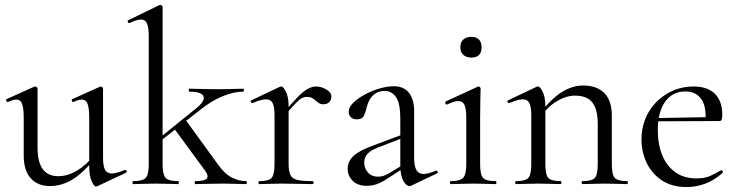

<svg xmlns="http://www.w3.org/2000/svg" viewBox="-20 -745 2988 777"><path d="M182 8Q133 8 104.5 -23.5Q76 -55 76 -115V-268Q76 -307 69.5 -324.5Q63 -342 46 -342Q32 -342 12 -332Q8 -331 5.5 -337Q3 -343 7 -344L118 -394Q120 -395 122 -395Q125 -395 128.5 -392.5Q132 -390 132 -387V-148Q132 -89 153 -60.5Q174 -32 216 -32Q254 -32 292.5 -55Q331 -78 360 -117L365 -106Q319 -47 274.5 -19.5Q230 8 182 8ZM397 -387V-107Q397 -73 405 -58Q413 -43 432 -43Q442 -43 454.5 -46.5Q467 -50 485 -57Q490 -59 492 -53.5Q494 -48 490 -46L373 9Q371 10 369 10Q361 10 351 -11.5Q341 -33 341 -73V-268Q341 -307 334.5 -324.5Q328 -342 311 -342Q297 -342 277 -332Q273 -331 271 -337Q269 -343 273 -344L384 -394Q386 -395 387 -395Q390 -395 393.5 -392.5Q397 -390 397 -387Z M519 0Q516 0 516 -6Q516 -12 519 -12Q558 -12 570 -25.5Q582 -39 582 -81V-598Q582 -633 575 -649.5Q568 -666 550 -666Q535 -666 504 -652Q500 -650 497.5 -656Q495 -662 499 -663L624 -724Q627 -725 629 -725Q632 -725 635 -722.5Q638 -720 638 -717V-81Q638 -39 650 -25.5Q662 -12 701 -12Q704 -12 704 -6Q704 0 701 0Q683 0 660 -1Q637 -2 610 -2Q584 -2 560 -1Q536 0 519 0ZM770 0Q768 0 768 -6Q768 -12 770 -12Q806 -12 816 -21.5Q826 -31 811 -53L684 -226L731 -260L861 -81Q888 -42 917.5 -27Q947 -12 976 -12Q979 -12 979 -6Q979 0 976 0Q958 0 935 -1Q912 -2 885 -2Q847 -2 820 -1Q793 0 770 0ZM620 -167 616 -179 772 -305Q811 -336 803.5 -355Q796 -374 747 -374Q744 -374 744 -380Q744 -386 747 -386Q771 -386 795.5 -385Q820 -384 861 -384Q899 -384 921.5 -385Q944 -386 964 -386Q967 -386 967 -380Q967 -374 964 -374Q941 -374 913 -366.5Q885 -359 854.5 -343Q824 -327 792 -302Z M1127 -271 1123 -282Q1160 -327 1184 -351.5Q1208 -376 1225.5 -385.5Q1243 -395 1259 -395Q1280 -395 1300.5 -383Q1321 -371 1321 -354Q1321 -341 1312.5 -332Q1304 -323 1288 -323Q1275 -323 1266 -331Q1257 -339 1247 -346Q1237 -353 1221 -353Q1212 -353 1202 -348Q1192 -343 1175 -325.5Q1158 -308 1127 -271ZM1029 0Q1026 0 1026 -6Q1026 -12 1029 -12Q1068 -12 1079.5 -25.5Q1091 -39 1091 -81V-279Q1091 -312 1083.5 -327.5Q1076 -343 1056 -343Q1046 -343 1032.5 -339Q1019 -335 1002 -328Q998 -327 995.5 -332Q993 -337 997 -339L1113 -394Q1116 -395 1119 -395Q1126 -395 1137 -374Q1148 -353 1148 -313V-81Q1148 -53 1155 -37.5Q1162 -22 1183 -17Q1204 -12 1245 -12Q1249 -12 1249 -6Q1249 0 1245 0Q1221 0 1188.5 -1Q1156 -2 1120 -2Q1094 -2 1070 -1Q1046 0 1029 0Z M1645 6Q1641 8 1637 8Q1624 8 1612 -13.5Q1600 -35 1600 -76V-265Q1600 -327 1582.5 -352Q1565 -377 1537 -377Q1512 -377 1496 -364.5Q1480 -352 1472.5 -335Q1465 -318 1462 -303Q1459 -289 1452 -275.5Q1445 -262 1424 -262Q1407 -262 1399 -271.5Q1391 -281 1391 -292Q1391 -311 1409.5 -329Q1428 -347 1456.5 -362.5Q1485 -378 1516.5 -387Q1548 -396 1573 -396Q1614 -396 1635 -369.5Q1656 -343 1656 -295V-108Q1656 -73 1665 -57Q1674 -41 1694 -41Q1712 -41 1744 -54Q1749 -56 1751 -50.5Q1753 -45 1748 -43ZM1465 7Q1427 7 1407 -13.5Q1387 -34 1387 -62Q1387 -82 1397.5 -98.5Q1408 -115 1431 -129Q1454 -143 1490 -156L1610 -201L1613 -188L1507 -147Q1489 -140 1477 -131Q1465 -122 1459.5 -111Q1454 -100 1454 -87Q1454 -64 1469 -47Q1484 -30 1510 -30Q1520 -30 1531 -33Q1542 -36 1558 -46L1621 -84L1623 -71L1549 -23Q1525 -7 1505.5 0Q1486 7 1465 7Z M1803 0Q1801 0 1801 -6Q1801 -12 1803 -12Q1842 -12 1854.5 -25.5Q1867 -39 1867 -81V-268Q1867 -303 1860 -319.5Q1853 -336 1834 -336Q1826 -336 1815 -332.5Q1804 -329 1789 -322Q1785 -321 1782.5 -326.5Q1780 -332 1783 -334L1913 -394Q1916 -395 1917 -395Q1919 -395 1922 -392.5Q1925 -390 1925 -387Q1925 -379 1924 -348Q1923 -317 1923 -269V-81Q1923 -39 1934.5 -25.5Q1946 -12 1986 -12Q1989 -12 1989 -6Q1989 0 1986 0Q1968 0 1944.5 -1Q1921 -2 1895 -2Q1869 -2 1845.5 -1Q1822 0 1803 0ZM1887 -512Q1867 -512 1855 -523Q1843 -534 1843 -554Q1843 -574 1855 -585Q1867 -596 1887 -596Q1907 -596 1918 -585Q1929 -574 1929 -554Q1929 -512 1887 -512Z M2337 0Q2334 0 2334 -6Q2334 -12 2337 -12Q2376 -12 2387.5 -25.5Q2399 -39 2399 -81V-243Q2399 -303 2377 -330.5Q2355 -358 2307 -358Q2271 -358 2233 -335Q2195 -312 2168 -272L2164 -284Q2208 -343 2251.5 -371Q2295 -399 2340 -399Q2395 -399 2425.5 -368.5Q2456 -338 2456 -277V-81Q2456 -39 2467.5 -25.5Q2479 -12 2518 -12Q2521 -12 2521 -6Q2521 0 2518 0Q2501 0 2477.5 -1Q2454 -2 2428 -2Q2402 -2 2378 -1Q2354 0 2337 0ZM2068 0Q2065 0 2065 -6Q2065 -12 2068 -12Q2107 -12 2118.5 -25.5Q2130 -39 2130 -81V-279Q2130 -312 2122.5 -327.5Q2115 -343 2095 -343Q2085 -343 2071.5 -339Q2058 -335 2041 -328Q2037 -327 2034.5 -332Q2032 -337 2036 -339L2152 -394Q2155 -395 2158 -395Q2165 -395 2176 -374Q2187 -353 2187 -313V-81Q2187 -39 2198.5 -25.5Q2210 -12 2249 -12Q2252 -12 2252 -6Q2252 0 2249 0Q2232 0 2208.5 -1Q2185 -2 2159 -2Q2133 -2 2109 -1Q2085 0 2068 0Z M2759 12Q2699 12 2658 -15.5Q2617 -43 2596.5 -87Q2576 -131 2576 -180Q2576 -241 2604 -289.5Q2632 -338 2680.5 -366.5Q2729 -395 2787 -395Q2844 -395 2873.5 -365Q2903 -335 2903 -281Q2903 -268 2900.5 -261.5Q2898 -255 2891 -255H2835Q2839 -316 2817 -345.5Q2795 -375 2754 -375Q2701 -375 2671.5 -333Q2642 -291 2642 -218Q2642 -161 2660 -117Q2678 -73 2713 -48Q2748 -23 2798 -23Q2832 -23 2854 -33Q2876 -43 2898 -56Q2900 -58 2903.5 -53.5Q2907 -49 2905 -46Q2870 -15 2833.5 -1.5Q2797 12 2759 12ZM2624 -254 2623 -267 2850 -271V-255Z"/></svg>

Font: Cormorant Garamond Light
Style: Regular
Weight: 400
Version: Version 4.001